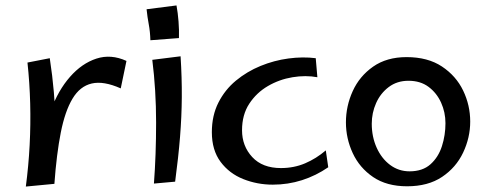

<svg xmlns="http://www.w3.org/2000/svg" viewBox="-20 -673 1794 706"><path d="M180 3 138 -110Q141 -196 167.5 -268.5Q194 -341 237.5 -390.5Q281 -440 334.5 -457.5Q388 -475 445 -449L424 -348Q361 -376 317.5 -366Q274 -356 246.5 -310Q219 -264 203.5 -185.5Q188 -107 180 3ZM180 3 75 13Q85 -63 89 -139.5Q93 -216 91 -292.5Q89 -369 81 -443L163 -459Q173 -393 178 -334.5Q183 -276 184.5 -222Q186 -168 184.5 -112.5Q183 -57 180 3Z M533 -525Q532 -557 527 -583.5Q522 -610 519 -639L629 -653Q634 -626 636.5 -594Q639 -562 638 -533ZM624 -5 546 2Q554 -103 554 -222.5Q554 -342 540 -453L644 -466Q649 -387 648.5 -315.5Q648 -244 642 -169.5Q636 -95 624 -5Z M983 6Q926 6 874.5 -14.5Q823 -35 791 -78Q759 -121 759 -187Q759 -248 783 -295.5Q807 -343 847.5 -376.5Q888 -410 938 -430.5Q988 -451 1041 -458Q1094 -465 1141 -459L1147 -389Q1104 -397 1055.5 -389Q1007 -381 965 -356.5Q923 -332 896.5 -291.5Q870 -251 870 -194Q870 -136 907.5 -95.5Q945 -55 1013 -55Q1061 -55 1102 -72.5Q1143 -90 1178 -120L1187 -58Q1142 -27 1090.5 -10.5Q1039 6 983 6Z M1477 12Q1402 12 1352 -22Q1302 -56 1277 -110Q1252 -164 1252 -223Q1252 -283 1277 -338Q1302 -393 1352 -428Q1402 -463 1475 -463Q1553 -463 1605 -428.5Q1657 -394 1683 -340Q1709 -286 1709 -226Q1709 -167 1683 -112Q1657 -57 1605.5 -22.5Q1554 12 1477 12ZM1486 -43Q1534 -43 1563 -69Q1592 -95 1605 -135.5Q1618 -176 1618 -220Q1618 -260 1602 -295.5Q1586 -331 1556 -353.5Q1526 -376 1482 -376Q1440 -376 1409.5 -353Q1379 -330 1363 -294Q1347 -258 1347 -218Q1347 -170 1365 -130Q1383 -90 1414.5 -66.5Q1446 -43 1486 -43Z"/></svg>

Font: Marhey Light Light
Style: Regular
Weight: 300
Version: Version 1.000